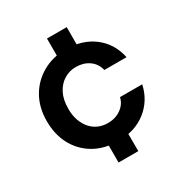

<svg xmlns="http://www.w3.org/2000/svg" viewBox="-166 -720 891 944"><g transform="rotate(-30 279.5 -248.0)"><path d="M235 104V-59H347V104ZM235 -437V-600H347V-437ZM288 12Q210 12 152.5 -21Q95 -54 63 -112.5Q31 -171 31 -248Q31 -325 64 -383Q97 -441 155.5 -474.5Q214 -508 288 -508Q382 -508 446 -459Q510 -410 528 -325H402Q392 -365 361 -386.5Q330 -408 287 -408Q251 -408 220.5 -389.5Q190 -371 171.5 -335.5Q153 -300 153 -248Q153 -210 163.5 -181Q174 -152 192 -131.5Q210 -111 234.5 -100.5Q259 -90 287 -90Q316 -90 339 -99.5Q362 -109 379 -127Q396 -145 402 -171H528Q510 -88 446 -38Q382 12 288 12Z"/></g></svg>

Font: DM Sans 9pt 36pt SemiBold
Style: Regular
Weight: 600
Version: Version 4.004;gftools[0.9.30]